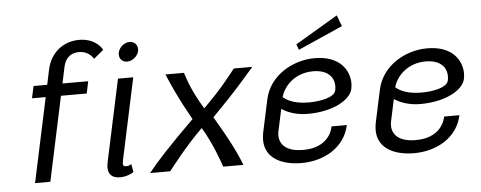

<svg xmlns="http://www.w3.org/2000/svg" viewBox="-50 -851 2482 991"><g transform="rotate(-5 1191.5 -355.5)"><path d="M95.8 0H175L268.3 -437.5H401.7L415 -500H281.7L299.2 -583.3C308.3 -625.8 333.3 -654.2 380.8 -654.2C420 -654.2 445.8 -630 455 -612.5L505.8 -654.2C496.7 -675 460 -716.7 385.8 -716.7C308.3 -716.7 237.5 -668.3 218.3 -575L202.5 -500H131.7L118.3 -437.5H189.2Z M685 -633.3C685.8 -636.7 685.8 -640 685.8 -643.3C685.8 -665.8 669.2 -683.3 645 -683.3C617.5 -683.3 590.8 -660.8 585 -633.3C584.2 -630 584.2 -626.7 584.2 -622.5C584.2 -600 600 -583.3 624.2 -583.3C651.7 -583.3 679.2 -605.8 685 -633.3ZM606.7 -12.5 599.2 -54.2C593.3 -50.8 585 -45.8 572.5 -45.8C560 -45.8 555.8 -50 555.8 -60.8C555.8 -65 556.7 -69.2 557.5 -75L648.3 -500H569.2L478.3 -75C476.7 -65 475 -56.7 475 -48.3C475 -12.5 494.2 8.3 535.8 8.3C570 8.3 595.8 -5.8 606.7 -12.5Z M999.2 -308.3C938.3 -409.2 923.3 -464.2 910.8 -500H815C839.2 -443.3 866.7 -378.3 934.2 -258.3C801.7 -127.5 735.8 -55.8 691.7 0H795.8C813.3 -21.7 888.3 -120.8 977.5 -208.3C1030 -120.8 1063.3 -21.7 1070.8 0H1175C1154.2 -55.8 1120 -127.5 1042.5 -258.3C1161.7 -378.3 1215.8 -443.3 1265 -500H1169.2C1140 -464.2 1101.7 -409.2 999.2 -308.3Z M1744.2 -669.2 1722.5 -726.7 1501.7 -595.8 1512.5 -566.7ZM1407.5 -330.8C1424.2 -391.7 1485 -450 1575 -450C1651.7 -450 1683.3 -410 1683.3 -364.2C1683.3 -356.7 1682.5 -349.2 1680.8 -341.7C1673.3 -305 1597.5 -291.7 1540.8 -291.7C1472.5 -291.7 1432.5 -309.2 1407.5 -330.8ZM1589.2 -516.7C1475.8 -516.7 1353.3 -448.3 1327.5 -325L1291.7 -158.3C1289.2 -144.2 1287.5 -131.7 1287.5 -119.2C1287.5 -24.2 1373.3 16.7 1475.8 16.7C1591.7 16.7 1700.8 -43.3 1725 -158.3H1645.8C1634.2 -100.8 1586.7 -50 1490 -50C1405.8 -50 1368.3 -85.8 1368.3 -135.8C1368.3 -142.5 1369.2 -150.8 1370.8 -158.3L1395 -270.8C1424.2 -251.7 1469.2 -233.3 1529.2 -233.3C1663.3 -233.3 1752.5 -287.5 1764.2 -341.7C1765.8 -350.8 1767.5 -360.8 1767.5 -370.8C1767.5 -436.7 1721.7 -516.7 1589.2 -516.7Z M1990.8 -330.8C2007.5 -391.7 2068.3 -450 2158.3 -450C2235 -450 2266.7 -410 2266.7 -364.2C2266.7 -356.7 2265.8 -349.2 2264.2 -341.7C2256.7 -305 2180.8 -291.7 2124.2 -291.7C2055.8 -291.7 2015.8 -309.2 1990.8 -330.8ZM2172.5 -516.7C2059.2 -516.7 1936.7 -448.3 1910.8 -325L1875 -158.3C1872.5 -144.2 1870.8 -131.7 1870.8 -119.2C1870.8 -24.2 1956.7 16.7 2059.2 16.7C2175 16.7 2284.2 -43.3 2308.3 -158.3H2229.2C2217.5 -100.8 2170 -50 2073.3 -50C1989.2 -50 1951.7 -85.8 1951.7 -135.8C1951.7 -142.5 1952.5 -150.8 1954.2 -158.3L1978.3 -270.8C2007.5 -251.7 2052.5 -233.3 2112.5 -233.3C2246.7 -233.3 2335.8 -287.5 2347.5 -341.7C2349.2 -350.8 2350.8 -360.8 2350.8 -370.8C2350.8 -436.7 2305 -516.7 2172.5 -516.7Z"/></g></svg>

Font: BoonHome
Style: Book Oblique
Weight: 400
Italic angle: -12°
Designer: Sungsit Sawaiwan
Foundry: Sungsit Sawaiwan
Version: Version 0.2